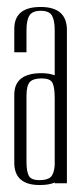

<svg xmlns="http://www.w3.org/2000/svg" viewBox="-20 -526 232 551"><path d="M21 -254Q21 -316 99 -316Q120 -316 137 -310V-439Q137 -468 129 -481.5Q121 -495 97 -495Q73 -495 64.5 -481.5Q56 -468 56 -439V-376H21V-443Q21 -506 96.5 -506Q172 -506 172 -440V0H137V-2Q120 5 94 5Q21 5 21 -59ZM137 -51V-244Q137 -276 130.5 -288.5Q124 -301 99.5 -301Q75 -301 65.5 -290.5Q56 -280 56 -251V-62Q56 -33 63 -21Q70 -9 93 -9Q116 -9 125.5 -18Q135 -27 137 -51Z"/></svg>

Font: Dorsa
Style: Regular
Weight: 400
Version: Version 1.002